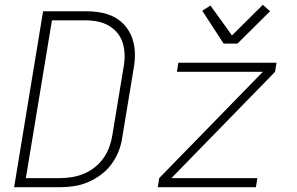

<svg xmlns="http://www.w3.org/2000/svg" viewBox="-20 -782 1240 802"><path d="M39 0 160 -735H338Q370 -735 401.5 -729.5Q433 -724 459.5 -709.5Q486 -695 505 -671.5Q524 -648 533.5 -619Q543 -590 543.5 -558Q544 -526 538 -494L491 -210Q487 -180 476 -151.5Q465 -123 446.5 -97.5Q428 -72 402 -52.5Q376 -33 347.5 -21Q319 -9 289.5 -4.5Q260 0 231 0ZM88 -38H230Q255 -38 280 -42Q305 -46 329.5 -56Q354 -66 375 -82.5Q396 -99 411.5 -120.5Q427 -142 436 -166.5Q445 -191 449 -216L496 -500Q501 -526 500.5 -552Q500 -578 493 -601.5Q486 -625 470.5 -644Q455 -663 434 -675Q413 -687 388.5 -692Q364 -697 338 -697H197ZM639 0 645 -38 1078 -482H719L725 -520H1135L1129 -482L696 -38H1055L1049 0ZM914 -600 825 -737 859 -759 949 -634 1078 -762 1108 -735 972 -600Z"/></svg>

Font: Iosevka Aile Extralight
Style: Italic
Weight: 200
Italic angle: -9°
Designer: Belleve Invis
Foundry: Belleve Invis
Version: Version 31.1.0; ttfautohint (v1.8.4)